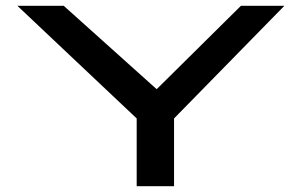

<svg xmlns="http://www.w3.org/2000/svg" viewBox="-20 -643 1040 663"><path d="M452 0H581V-234L962 -623H812L521 -335L200 -623H40L452 -234Z"/></svg>

Font: Inconsolata UltraExpanded
Style: Bold
Weight: 700
Width: 9
Monospace: yes
Designer: Raph Levien, Cyreal, Brenton Simpson
Foundry: Raph Levien, Cyreal, Google
Version: Version 3.100